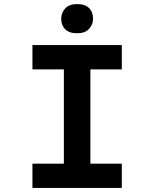

<svg xmlns="http://www.w3.org/2000/svg" viewBox="-20 -921 756 941"><path d="M139 0V-119H293V-581H139V-700H577V-581H423V-119H577V0ZM358 -758Q319 -758 299.5 -777.5Q280 -797 280 -829Q280 -858 299.5 -879.5Q319 -901 358 -901Q397 -901 416.5 -881.5Q436 -862 436 -829Q436 -801 416.5 -779.5Q397 -758 358 -758Z"/></svg>

Font: Lexend Giga Medium
Style: Regular
Weight: 500
Designer: Bonnie Shaver-Troup, Thomas Jockin
Foundry: Lexend
Version: Version 1.007